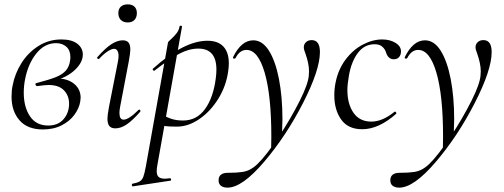

<svg xmlns="http://www.w3.org/2000/svg" viewBox="-20 -580 2313 881"><path d="M33 -136Q33 -166 38 -188Q48 -242 78.5 -290.5Q109 -339 156.5 -369Q204 -399 262 -399Q309 -399 334.5 -379.5Q360 -360 360 -330Q360 -293 323 -258.5Q286 -224 226 -209L241 -220Q290 -220 320 -195.5Q350 -171 350 -131Q350 -125 348 -113Q343 -83 321.5 -53.5Q300 -24 263 -5Q226 14 177 14Q106 14 69.5 -28Q33 -70 33 -136ZM297 -104Q297 -141 273.5 -165.5Q250 -190 203 -190Q187 -190 152 -185H151Q145 -185 143 -191.5Q141 -198 148 -199Q206 -214 236 -226Q266 -238 282 -256Q298 -274 302 -304Q303 -309 303 -317Q303 -349 284.5 -365.5Q266 -382 237 -382Q185 -382 147 -335Q109 -288 95 -216Q89 -185 89 -155Q89 -89 117.5 -46.5Q146 -4 201 -4Q247 -4 272 -33.5Q297 -63 297 -104Z M473 -36Q473 -51 480 -89L521 -297Q524 -312 524 -324Q524 -339 518.5 -347.5Q513 -356 504 -356Q492 -356 473.5 -344Q455 -332 435 -310Q434 -309 432 -309Q429 -309 426.5 -312.5Q424 -316 427 -318Q462 -358 490 -376.5Q518 -395 543 -395Q561 -395 569.5 -385Q578 -375 578 -352Q578 -338 571 -299L531 -89Q528 -73 528 -62Q528 -31 547 -31Q571 -31 615 -75Q617 -77 619 -77Q622 -77 624 -73.5Q626 -70 623 -67Q589 -28 562 -9.5Q535 9 509 9Q491 9 482 -1.5Q473 -12 473 -36ZM523 -520Q523 -539 534.5 -549.5Q546 -560 566 -560Q586 -560 597 -549.5Q608 -539 608 -520Q608 -500 597 -488.5Q586 -477 566 -477Q546 -477 534.5 -488.5Q523 -500 523 -520Z M588 263Q610 259 621 252.5Q632 246 637.5 231.5Q643 217 649 185L751 -386Q751 -388 765 -400.5Q779 -413 790 -427Q801 -441 804 -459Q805 -463 810.5 -462Q816 -461 815 -457L702 178Q699 195 699 205Q699 224 708 232Q717 240 737 240Q742 240 760 238H761Q764 238 765 243Q766 248 762 249L590 275Q586 276 585 270Q584 264 588 263ZM704 -8 714 -60Q738 -45 762.5 -36Q787 -27 820 -27Q883 -27 921 -80Q959 -133 970 -220Q973 -241 973 -261Q973 -357 890 -357Q847 -357 802 -333Q757 -309 689 -256L687 -255Q684 -255 681.5 -259.5Q679 -264 682 -265Q824 -393 932 -393Q980 -393 1005 -366.5Q1030 -340 1030 -289Q1030 -273 1027 -253Q1018 -186 982 -127.5Q946 -69 895 -34Q844 1 792 1Q759 1 742.5 -1Q726 -3 704 -8Z M983 247Q983 230 994 221.5Q1005 213 1024 213Q1066 213 1093 209Q1120 205 1143 188Q1177 164 1232.5 86Q1288 8 1335 -78.5Q1382 -165 1393 -211Q1398 -230 1398 -253Q1398 -287 1382 -333Q1374 -352 1374 -363Q1374 -377 1384 -386.5Q1394 -396 1410 -396Q1448 -396 1448 -341Q1448 -259 1370.5 -107.5Q1293 44 1192 162.5Q1091 281 1024 281Q1006 281 994.5 273Q983 265 983 247ZM1225 47Q1225 -142 1194.5 -246.5Q1164 -351 1111 -351Q1080 -351 1061 -314Q1060 -311 1055 -311Q1048 -311 1049 -317Q1087 -395 1142 -395Q1184 -395 1214 -347.5Q1244 -300 1260 -217.5Q1276 -135 1276 -33Q1276 -11 1274 35L1224 113Q1225 90 1225 47Z M1514 -142Q1514 -174 1520 -202Q1532 -262 1566 -307Q1600 -352 1645 -375.5Q1690 -399 1734 -399Q1769 -399 1794.5 -383.5Q1820 -368 1820 -344Q1820 -329 1811.5 -318.5Q1803 -308 1787 -308Q1761 -308 1751 -340Q1747 -354 1734.5 -365.5Q1722 -377 1699 -377Q1652 -377 1622 -337Q1592 -297 1581 -233Q1574 -193 1574 -167Q1574 -103 1602 -62.5Q1630 -22 1684 -22Q1735 -22 1790 -67L1792 -68Q1795 -68 1797.5 -64Q1800 -60 1798 -58Q1718 13 1642 13Q1577 13 1545.5 -31.5Q1514 -76 1514 -142Z M1771 247Q1771 230 1782 221.5Q1793 213 1812 213Q1854 213 1881 209Q1908 205 1931 188Q1965 164 2020.5 86Q2076 8 2123 -78.5Q2170 -165 2181 -211Q2186 -230 2186 -253Q2186 -287 2170 -333Q2162 -352 2162 -363Q2162 -377 2172 -386.5Q2182 -396 2198 -396Q2236 -396 2236 -341Q2236 -259 2158.5 -107.5Q2081 44 1980 162.5Q1879 281 1812 281Q1794 281 1782.5 273Q1771 265 1771 247ZM2013 47Q2013 -142 1982.5 -246.5Q1952 -351 1899 -351Q1868 -351 1849 -314Q1848 -311 1843 -311Q1836 -311 1837 -317Q1875 -395 1930 -395Q1972 -395 2002 -347.5Q2032 -300 2048 -217.5Q2064 -135 2064 -33Q2064 -11 2062 35L2012 113Q2013 90 2013 47Z"/></svg>

Font: Cormorant Garamond
Style: Italic
Weight: 400
Italic angle: -10°
Designer: Christian Thalmann (Catharsis Fonts)
Foundry: Catharsis Fonts
Version: Version 4.000